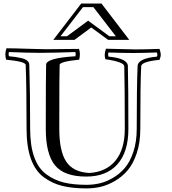

<svg xmlns="http://www.w3.org/2000/svg" viewBox="-20 -1009 955 1069"><path d="M123 -647.9Q122.1 -666 14.2 -676.8Q9.8 -691.9 9.8 -706.1Q9.8 -722.2 16.1 -740.2Q59.1 -740.2 132.6 -737.5Q206.1 -734.9 234.9 -734.9Q255.9 -734.9 315.9 -735.8Q376 -736.8 419.9 -736.8Q424.8 -722.2 424.8 -707Q424.8 -692.9 420.9 -676.8Q313 -666 312 -647.9Q310.1 -613.8 310.1 -291Q310.1 -168 348.6 -109.4Q387.2 -50.8 477.1 -45.9Q571.8 -51.8 623.3 -115Q674.8 -178.2 674.8 -291Q674.8 -522.9 671.9 -640.1Q670.9 -664.1 566.9 -679.2Q563 -690.9 563 -703.1Q563 -717.8 569.8 -737.8Q708 -733.9 734.9 -733.9Q787.1 -733.9 868.2 -736.8Q875 -715.8 875 -706.1Q875 -690.9 868.2 -675.8Q767.1 -666 766.1 -640.1Q761.2 -545.9 761.2 -291Q761.2 -214.8 741.2 -155.5Q721.2 -96.2 690.2 -60.1Q659.2 -23.9 618.2 -0.5Q577.1 22.9 539.1 31.5Q501 40 461.9 40Q383.8 40 326.9 26.1Q270 12.2 222.9 -22.9Q175.8 -58.1 151.9 -125Q127.9 -191.9 127.9 -291Q127.9 -529.8 123 -647.9ZM236.8 -648.9Q237.8 -686 399.9 -695.8Q402.8 -705.1 399.9 -719.2Q272 -714.8 200.2 -714.8Q140.1 -714.8 29.8 -719.2Q25.9 -710 29.8 -695.8Q51.8 -693.8 65.9 -691.9Q80.1 -689.9 100.6 -685.1Q121.1 -680.2 132.1 -670.7Q143.1 -661.1 143.1 -647.9Q147.9 -493.2 147.9 -291Q147.9 -198.2 170.4 -135Q192.9 -71.8 237.5 -38.8Q282.2 -5.9 335.2 7.1Q388.2 20 461.9 20Q498 20 533.9 12Q569.8 3.9 607.9 -18.1Q646 -40 675 -74Q704.1 -107.9 722.7 -164.1Q741.2 -220.2 741.2 -291Q741.2 -524.9 746.1 -641.1Q748 -684.1 854 -693.8Q857.9 -702.1 854 -716.8Q762.2 -713.9 723.1 -713.9Q662.1 -713.9 584 -716.8Q580.1 -709 584 -693.8Q690.9 -684.1 691.9 -641.1Q694.8 -523.9 694.8 -291Q694.8 -163.1 634 -94.5Q573.2 -25.9 460 -25.9Q336.9 -25.9 285.9 -88.9Q234.9 -151.9 234.9 -291Q234.9 -583 236.8 -648.9ZM353 -807.1 470.7 -894 588.9 -807.1H625L500 -969.2H441.9L316.9 -807.1ZM582 -787.1 487.8 -856 395 -787.1H276.9L432.1 -989.3H544.9L699.7 -787.1Z"/></svg>

Font: Jacques Francois Shadow
Style: Regular
Weight: 400
Designer: Alexei Vanyashin, Nikita Kanarev (i@xarsok.ru)
Foundry: Cyreal (www.cyreal.org)
Version: Version 1.003